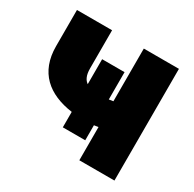

<svg xmlns="http://www.w3.org/2000/svg" viewBox="-123 -657 793 786"><g transform="rotate(30 274.0 -264.0)"><path d="M27 -357C27 -234 102 -172 217 -156V-83H323V-154C328 -155 336 -156 343 -157V0H509V-528H343V-279C338 -278 329 -277 323 -276V-405H217V-287C203 -297 193 -314 193 -348V-528H27Z"/></g></svg>

Font: Asimov Pro
Style: Ult
Weight: 900
Designer: Google
Version: Version 2.000980; 2014